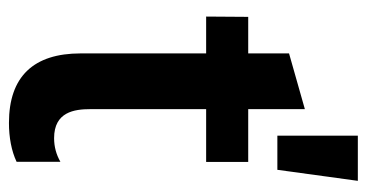

<svg xmlns="http://www.w3.org/2000/svg" viewBox="-222 -618 847 444"><g transform="rotate(90 202.0 -395.5)"><path d="M293.3 -799V-612.9H372.2L397.7 -799ZM231.9 -676.5 103 -639.9V-545.5H18.5L17.8 -448.2H103V-158C103 -49.4 156.2 7.8 263.8 7.8C296.9 7.8 328.5 2.1 353.7 -9.9V-111.2C337 -101.6 318.9 -96.6 299 -96.6C238.3 -96.6 231.9 -143.5 231.9 -180.4V-448.2H354V-545.5H231.9Z"/></g></svg>

Font: TID UI Semi Bold
Style: Regular
Weight: 600
Designer: The TID Project Authors
Foundry: Bakken & Bæck
Version: Version 1.001;hotconv 1.0.109;makeotfexe 2.5.65596